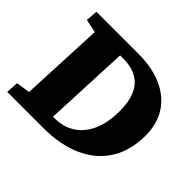

<svg xmlns="http://www.w3.org/2000/svg" viewBox="-158 -915 1127 1127"><g transform="rotate(45 405.5 -351.5)"><path d="M20 0 25 -77 111 -90 135 -612 52 -629 58 -703H406Q520 -703 603 -666Q686 -629 731 -559.5Q776 -490 776 -393Q776 -269 721 -181Q666 -93 563.5 -46.5Q461 0 318 0ZM313 -87H325Q398 -87 452 -121.5Q506 -156 536.5 -223Q567 -290 567 -388Q567 -467 543.5 -518.5Q520 -570 475 -595Q430 -620 365 -620H337Z"/></g></svg>

Font: Literata 18pt ExtraBold
Style: Italic
Weight: 800
Italic angle: -2°
Designer: Latin by Veronika Burian and Jose Scaglione. Greek by Irene Vlachou. Cyrillic by Vera Evstafieva
Foundry: TypeTogether
Version: Version 3.103;gftools[0.9.29]